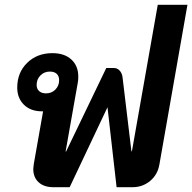

<svg xmlns="http://www.w3.org/2000/svg" viewBox="-20 -782 803 802"><path d="M763 -762 646 -96Q639 -53 607.5 -26.5Q576 0 533 0H467L429 -334L271 0H203Q164 0 141.5 -20.5Q119 -41 119 -76Q119 -82 121 -96L160 -317H155Q108 -317 80 -344.5Q52 -372 52 -416Q52 -479 93.5 -519.5Q135 -560 199 -560Q249 -560 278 -533.5Q307 -507 307 -462Q307 -446 305 -437L254 -149H256L424 -498H455Q470 -498 480 -487Q490 -476 492 -458L529 -150H531L639 -762ZM172 -392Q196 -392 211.5 -408Q227 -424 227 -447Q227 -464 217 -473.5Q207 -483 188 -483Q165 -483 149 -467Q133 -451 133 -427Q133 -411 143.5 -401.5Q154 -392 172 -392Z"/></svg>

Font: Bai Jamjuree
Style: Bold Italic
Weight: 700
Italic angle: -10°
Designer: Katatrad Aksorn Co.,Ltd.
Foundry: Cadson Demak Co.,Ltd.
Version: Version 1.000; ttfautohint (v1.6)